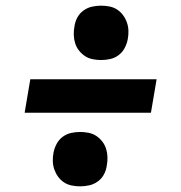

<svg xmlns="http://www.w3.org/2000/svg" viewBox="-20 -679 640 678"><path d="M337 -467Q322 -467 307 -470Q292 -473 280 -481Q268 -489 259 -500.5Q250 -512 245.5 -526Q241 -540 240.5 -555.5Q240 -571 243 -586Q245 -602 253 -617Q261 -632 275 -642Q289 -652 305 -655.5Q321 -659 337 -659Q352 -659 367 -656Q382 -653 394 -645Q406 -637 414.5 -625.5Q423 -614 428 -600Q433 -586 433.5 -570.5Q434 -555 431 -540Q428 -524 420 -509Q412 -494 398.5 -484Q385 -474 369 -470.5Q353 -467 337 -467ZM67 -281 87 -399H533L513 -281ZM263 -21Q248 -21 233 -24Q218 -27 206 -35Q194 -43 185.5 -54.5Q177 -66 172 -80Q167 -94 166.5 -109.5Q166 -125 169 -140Q172 -156 180 -171Q188 -186 201.5 -196Q215 -206 231 -209.5Q247 -213 263 -213Q278 -213 293 -210Q308 -207 320 -199Q332 -191 341 -179.5Q350 -168 354.5 -154Q359 -140 359.5 -124.5Q360 -109 357 -94Q355 -78 347 -63Q339 -48 325 -38Q311 -28 295 -24.5Q279 -21 263 -21Z"/></svg>

Font: Iosevka Aile Heavy
Style: Italic
Weight: 900
Italic angle: -9°
Designer: Belleve Invis
Foundry: Belleve Invis
Version: Version 31.1.0; ttfautohint (v1.8.4)